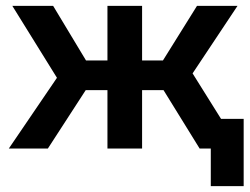

<svg xmlns="http://www.w3.org/2000/svg" viewBox="-20 -506 850 654"><path d="M10 0 174 -241 22 -486H161L273 -300H346V-486H464V-300H535L651 -486H789L636 -256L733 -101H810V128H698V0H660L537 -199H464V0H346V-199H272L143 0Z"/></svg>

Font: Cantarell
Style: Bold
Weight: 700
Designer: Dave Crossland, Nikolaus Waxweiler, Florian Fecher, Jacques Le Bailly, Eben Sorkin, Alexei Vanyashin, Alexios Zavras, Em
Version: Version 0.303